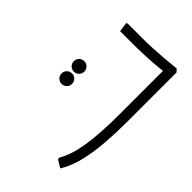

<svg xmlns="http://www.w3.org/2000/svg" viewBox="-43 -700 986 986"><g transform="rotate(-45 450.0 -207.0)"><path d="M470 0Q395 0 318.5 -5.5Q242 -11 174 -27Q106 -43 57 -74L83 -116H94Q147 -84 238.5 -69.5Q330 -55 470 -55H783V0ZM786 0 787 -32Q785 -46 781.5 -81.5Q778 -117 775.5 -163Q773 -209 773 -257V-355L825 -362L828 -354V-247Q828 -211 830 -174.5Q832 -138 834.5 -105Q837 -72 839.5 -48.5Q842 -25 843 -14L828 0ZM687 0V-55H793V0ZM687 0Q677 0 672 -8.5Q667 -17 667 -28Q667 -40 672 -47.5Q677 -55 687 -55ZM407 -338Q391 -338 380 -349Q369 -360 369 -376Q369 -392 380 -403Q391 -414 407 -414Q423 -414 434 -403Q445 -392 445 -376Q445 -360 434 -349Q423 -338 407 -338ZM496 -338Q480 -338 469 -349Q458 -360 458 -376Q458 -392 469 -403Q480 -414 496 -414Q512 -414 523 -403Q534 -392 534 -376Q534 -360 523 -349Q512 -338 496 -338Z"/></g></svg>

Font: Fustat Light
Style: Regular
Weight: 300
Designer: Mohamed Gaber, Khaled Hosny, Laura Garcia Mut
Foundry: Kief Type Foundry, Alif Type Foundry, Hard Type Foundry
Version: Version 1.007